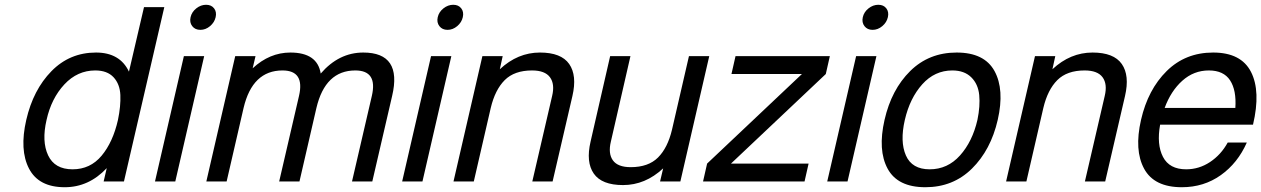

<svg xmlns="http://www.w3.org/2000/svg" viewBox="-20 -760 5282 804"><path d="M499 0H414L427 -56Q352 24 251 24Q142 24 101.5 -54Q61 -132 90 -258Q119 -384 195.5 -462Q272 -540 382 -540Q482 -540 520 -460L583 -730H668ZM474 -258Q486 -316 484 -362Q482 -408 455.5 -436.5Q429 -465 379 -465Q304 -465 249.5 -406.5Q195 -348 175 -258Q154 -168 181.5 -109.5Q209 -51 284 -51Q358 -51 405.5 -108Q453 -165 474 -258Z M629 0 750 -525H835L714 0ZM785 -650.5Q773 -666 778 -688Q783 -710 802 -725Q821 -740 843 -740Q865 -740 876.5 -725Q888 -710 883 -688Q878 -666 859.5 -650.5Q841 -635 819 -635Q797 -635 785 -650.5Z M844 0 965 -525H1050L1038 -474Q1109 -540 1196 -540Q1309 -540 1323 -452Q1399 -540 1501 -540Q1665 -540 1622 -358L1539 0H1454L1537 -358Q1562 -465 1468 -465Q1342 -465 1305 -308L1234 0H1149L1232 -358Q1257 -465 1163 -465Q1037 -465 1000 -308L929 0Z M1664 0 1785 -525H1870L1749 0ZM1820 -650.5Q1808 -666 1813 -688Q1818 -710 1837 -725Q1856 -740 1878 -740Q1900 -740 1911.5 -725Q1923 -710 1918 -688Q1913 -666 1894.5 -650.5Q1876 -635 1854 -635Q1832 -635 1820 -650.5Z M1879 0 2000 -525H2085L2073 -470Q2148 -540 2241 -540Q2330 -540 2363.5 -492Q2397 -444 2377 -358L2294 0H2209L2292 -358Q2304 -408 2283 -436.5Q2262 -465 2208 -465Q2134 -465 2093.5 -424.5Q2053 -384 2035 -308L1964 0Z M2950 -525 2829 0H2744L2757 -55Q2682 15 2589 15Q2500 15 2466.5 -33Q2433 -81 2453 -167L2535 -525H2620L2538 -167Q2526 -117 2546.5 -88.5Q2567 -60 2621 -60Q2695 -60 2735.5 -100.5Q2776 -141 2794 -217L2865 -525Z M3043 -450 3060 -525H3455L3438 -450L3041 -75H3366L3349 0H2924L2941 -75L3338 -450Z M3444 0 3565 -525H3650L3529 0ZM3600 -650.5Q3588 -666 3593 -688Q3598 -710 3617 -725Q3636 -740 3658 -740Q3680 -740 3691.5 -725Q3703 -710 3698 -688Q3693 -666 3674.5 -650.5Q3656 -635 3634 -635Q3612 -635 3600 -650.5Z M4158 -258Q4129 -132 4050 -54Q3971 24 3855 24Q3739 24 3697 -53.5Q3655 -131 3684 -258Q3713 -385 3791.5 -462.5Q3870 -540 3986 -540Q4102 -540 4144.5 -462.5Q4187 -385 4158 -258ZM3873 -51Q3948 -51 4000 -109Q4052 -167 4073 -258Q4085 -316 4080.5 -362Q4076 -408 4047 -436.5Q4018 -465 3968 -465Q3894 -465 3842 -407Q3790 -349 3769 -258Q3748 -167 3773.5 -109Q3799 -51 3873 -51Z M4193 0 4314 -525H4399L4387 -470Q4462 -540 4555 -540Q4644 -540 4677.5 -492Q4711 -444 4691 -358L4608 0H4523L4606 -358Q4618 -408 4597 -436.5Q4576 -465 4522 -465Q4448 -465 4407.5 -424.5Q4367 -384 4349 -308L4278 0Z M4929 24Q4813 24 4771 -53.5Q4729 -131 4758 -258Q4787 -385 4865.5 -462.5Q4944 -540 5060 -540Q5177 -540 5218.5 -459Q5260 -378 5227 -238H5142H4838Q4823 -155 4850 -103Q4877 -51 4947 -51Q5001 -51 5047 -81.5Q5093 -112 5121 -163H5201Q5163 -77 5092 -26.5Q5021 24 4929 24ZM5042 -465Q4979 -465 4931 -422Q4883 -379 4857 -308H5153Q5158 -382 5131 -423.5Q5104 -465 5042 -465Z"/></svg>

Font: Miedinger
Style: Italic
Weight: 400
Italic angle: -13°
Version: Version 001.000